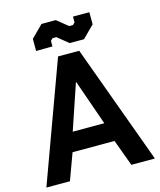

<svg xmlns="http://www.w3.org/2000/svg" viewBox="-130 -995 906 1087"><g transform="rotate(-15 323.0 -451.0)"><path d="M261 -700H385L641 0H503L446 -155H200L143 0H5ZM416 -267 323 -533H321L231 -267ZM280 -808H258L245 -796V-763L149 -762V-833L218 -902H302L366 -850H389L401 -862V-896H497V-825L428 -756H344Z"/></g></svg>

Font: Chakra Petch
Style: Bold
Weight: 700
Designer: Katatrad Aksorn Co.,Ltd.
Foundry: Cadson Demak Co.,Ltd.
Version: Version 1.000; ttfautohint (v1.6)